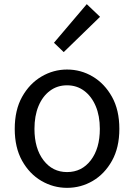

<svg xmlns="http://www.w3.org/2000/svg" viewBox="-20 -892 646 925"><path d="M303 13Q237 13 179.5 -20.5Q122 -54 86.5 -117.5Q51 -181 51 -271Q51 -362 86.5 -425.5Q122 -489 179.5 -523Q237 -557 303 -557Q370 -557 427 -523Q484 -489 519.5 -425.5Q555 -362 555 -271Q555 -181 519.5 -117.5Q484 -54 427 -20.5Q370 13 303 13ZM303 -63Q374 -63 417.5 -120Q461 -177 461 -271Q461 -334 441 -381Q421 -428 385.5 -454.5Q350 -481 303 -481Q256 -481 220.5 -454.5Q185 -428 165.5 -381Q146 -334 146 -271Q146 -177 189.5 -120Q233 -63 303 -63ZM287 -641 240 -686 398 -872 462 -811Z"/></svg>

Font: Source Han Sans SC
Style: Regular
Weight: 400
Designer: Ryoko NISHIZUKA 西塚涼子 (kana, bopomofo & ideographs); Paul D. Hunt (Latin, Greek & Cyrillic); Sandoll Communications 산돌커뮤니
Foundry: Adobe
Version: Version 2.002;hotconv 1.0.116;makeotfexe 2.5.65601; ttfautoh